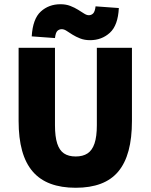

<svg xmlns="http://www.w3.org/2000/svg" viewBox="-20 -876 712 908"><path d="M338 12Q270 12 219 -7Q168 -26 134.5 -65Q101 -104 84.5 -163.5Q68 -223 68 -304V-650H240V-284Q240 -230 250.5 -197.5Q261 -165 282.5 -150.5Q304 -136 338 -136Q372 -136 394 -150.5Q416 -165 427 -197.5Q438 -230 438 -284V-650H604V-304Q604 -223 588 -163.5Q572 -104 539.5 -65Q507 -26 456.5 -7Q406 12 338 12ZM406 -686Q380 -686 359.5 -694Q339 -702 323 -712Q307 -722 295 -730Q283 -738 272 -738Q260 -738 251.5 -730Q243 -722 240 -696L130 -704Q135 -787 173 -821.5Q211 -856 266 -856Q292 -856 312.5 -848Q333 -840 349 -830Q365 -820 377.5 -812Q390 -804 400 -804Q412 -804 420.5 -812.5Q429 -821 432 -846L542 -838Q538 -756 499.5 -721Q461 -686 406 -686Z"/></svg>

Font: Source Sans 3 Black
Style: Regular
Weight: 900
Designer: Paul D. Hunt
Foundry: Adobe
Version: Version 3.046;hotconv 1.0.118;makeotfexe 2.5.65603